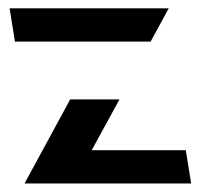

<svg xmlns="http://www.w3.org/2000/svg" viewBox="-20 -430 470 450"><path d="M2.5 -410.5 15 -332.5H333L375.5 -410.5ZM37.5 0H428L415.5 -78H195L260 -197H144.5Z"/></svg>

Font: Font.Observer
Style: Regular
Weight: 500
Italic angle: 9°
Version: Version 1.001;FEAKit 1.0